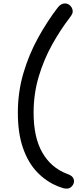

<svg xmlns="http://www.w3.org/2000/svg" viewBox="-20 -831 477 1112"><path d="M368.4 261.4Q355.6 261.4 345.7 258.7Q335.8 256 314.6 247.8Q247.6 220.6 195.3 166.2Q143 111.8 113.2 26.3Q83.4 -59.2 83.4 -178Q83.4 -298.8 115.7 -407.8Q148 -516.8 200.6 -612.1Q253.2 -707.4 314 -786.6Q324.6 -800.4 335.1 -805.7Q345.6 -811 355 -811Q369.2 -811 379.3 -804.3Q389.4 -797.6 395.3 -787.1Q401.2 -776.6 401.2 -764.8Q401.2 -757 397.2 -748.9Q393.2 -740.8 383.4 -728Q329.4 -657.8 281.6 -572Q233.8 -486.2 204.2 -387.2Q174.6 -288.2 174.6 -178Q174.6 -35.4 225 52.5Q275.4 140.4 368.6 176Q391.2 183.8 399.9 194.3Q408.6 204.8 408.6 218.2Q408.6 230.2 402.5 239.8Q396.4 249.4 387.5 255.4Q378.6 261.4 368.4 261.4Z"/></svg>

Font: Shantell Sans Light
Style: Regular
Weight: 300
Designer: Stephen Nixon, Anya Danilova, Shantell Martin
Foundry: Arrow Type
Version: Version 1.011;[c5ecc13dd]